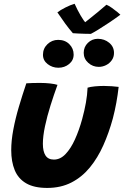

<svg xmlns="http://www.w3.org/2000/svg" viewBox="-20 -942 642 992"><path d="M530 -917.5Q542.5 -912.5 558.2 -901.2Q574 -890 586.8 -879.5Q599.5 -869 602 -866Q574.5 -845.5 543.8 -825Q513 -804.5 487.8 -789Q462.5 -773.5 449.5 -767Q436.5 -767 418.8 -767.5Q401 -768 384 -768.8Q367 -769.5 356.5 -770.5Q336.5 -793.5 317.2 -819.8Q298 -846 276.5 -878Q291 -889.5 317.5 -903Q344 -916.5 365.5 -922.5Q372.5 -907 380.5 -891.2Q388.5 -875.5 396.8 -861.5Q405 -847.5 411.8 -837.8Q418.5 -828 422.5 -824H416Q424 -830 442.5 -845Q461 -860 484.8 -879.2Q508.5 -898.5 530 -917.5ZM432.5 -489Q446.5 -493.5 470.5 -495.8Q494.5 -498 516.5 -498Q535.5 -498 557.5 -496.5Q579.5 -495 593 -493Q588.5 -452.5 581 -411.2Q573.5 -370 563 -330Q543 -256.5 514 -191.5Q485 -126.5 444.5 -77Q404 -27.5 349.2 0.8Q294.5 29 224 29Q156 29 115 5Q74 -19 56 -63Q38 -107 38 -166Q38 -215.5 48.8 -272.5Q59.5 -329.5 77.5 -390.2Q95.5 -451 116 -511.5Q130 -512.5 151.2 -513.2Q172.5 -514 189.5 -513.5Q214.5 -513.5 239 -510.8Q263.5 -508 277 -503.5Q258.5 -453 241 -397.2Q223.5 -341.5 212.5 -289.8Q201.5 -238 201.5 -199Q201.5 -159.5 215.2 -138.5Q229 -117.5 258.5 -117.5Q291.5 -117.5 318.5 -145.8Q345.5 -174 367 -221.2Q388.5 -268.5 404.5 -326.5Q416.5 -370.5 423.8 -411.2Q431 -452 432.5 -489ZM281.5 -592Q250.5 -592 226.2 -610.8Q202 -629.5 202 -659Q202 -691.5 225.2 -713.8Q248.5 -736 280.5 -736Q316 -736 338.2 -713.8Q360.5 -691.5 360.5 -660Q360.5 -630.5 337 -611.2Q313.5 -592 281.5 -592ZM490.5 -596.5Q459 -596.5 435.8 -617.5Q412.5 -638.5 412.5 -669Q412.5 -699.5 434 -720.5Q455.5 -741.5 485.5 -741.5Q519.5 -741.5 544.2 -721Q569 -700.5 569 -668.5Q569 -647 557.5 -630.8Q546 -614.5 528 -605.5Q510 -596.5 490.5 -596.5Z"/></svg>

Font: Grandstander Thin
Style: Bold Italic
Weight: 700
Italic angle: -15°
Version: Version 1.200